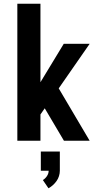

<svg xmlns="http://www.w3.org/2000/svg" viewBox="-20 -755 540 1030"><path d="M73 0V-735H197V-314L322 -520H461L295 -281L461 0H323L220 -174L197 -141V0ZM240 255 210 211Q223 203 232 189.5Q241 176 241 161H199V58H301V161Q301 175 296.5 189.5Q292 204 283.5 216Q275 228 264 238Q253 248 240 255Z"/></svg>

Font: Iosevka SS04 Extrabold
Style: Regular
Weight: 800
Monospace: yes
Designer: Belleve Invis
Foundry: Belleve Invis
Version: Version 19.0.0; ttfautohint (v1.8.4)